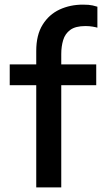

<svg xmlns="http://www.w3.org/2000/svg" viewBox="-20 -809 456 829"><path d="M136.5 0V-441H22V-531H136.5V-589Q136.5 -658 164 -702.2Q191.5 -746.5 237.2 -767.8Q283 -789 338 -789Q365 -789 380 -785.5Q395 -782 400.5 -780V-689.5Q394.5 -691.5 380.2 -694Q366 -696.5 349 -696.5Q306 -696.5 283.5 -680Q261 -663.5 252.8 -636Q244.5 -608.5 244.5 -576V-531H395.5V-441H244.5V0Z"/></svg>

Font: Epilogue Medium
Style: Regular
Weight: 500
Designer: Tyler Finck
Foundry: Etcetera Type Co
Version: Version 2.111; ttfautohint (v1.8.3)